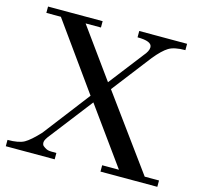

<svg xmlns="http://www.w3.org/2000/svg" viewBox="-101 -798 946 907"><g transform="rotate(15 372.0 -344.5)"><path d="M542 -628Q542 -658 471 -658V-689H705V-658Q651 -658 624 -641.5Q597 -625 561 -581L413 -389L674 -31H744V0H466V-31H548L349 -307L193 -105Q170 -77 170 -64.5Q170 -52 176 -47Q193 -33 207 -32Q210 -31 242 -31V0H3V-31Q58 -31 84.5 -46Q111 -61 153 -106L328 -334L96 -658H25V-689H292V-658H217L391 -417L520 -584Q542 -609 542 -628Z"/></g></svg>

Font: GFS Didot
Style: Regular
Weight: 400
Designer: Takis Katsoulidis and George D. Matthiopoulos
Foundry: Takis Katsoulidis and George D. Matthiopoulos
Version: Version 1.0